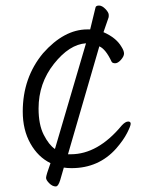

<svg xmlns="http://www.w3.org/2000/svg" viewBox="-20 -590 540 692"><path d="M181 82Q169 82 157.5 70.5Q146 59 146 51Q146 42 162 -2Q117 -24 89.5 -73Q62 -122 62 -188Q62 -310 135 -398Q211 -484 295 -484H305L324 -562Q325 -570 337 -570Q348 -570 360 -557.5Q372 -545 372 -536Q372 -527 371 -526L353 -474Q399 -454 418 -421Q427 -407 427 -397Q427 -387 416 -374.5Q405 -362 395 -362Q385 -362 382 -368Q361 -413 338 -423L225 -34H235Q333 -34 419 -138Q432 -152 442 -152Q451 -152 451 -144Q451 -136 438 -110.5Q425 -85 399 -55Q336 16 238 16Q223 16 210 14Q204 36 197 59Q190 82 181 82ZM178 -53 290 -434Q230 -430 174.5 -360Q119 -290 119 -199Q119 -141 137.5 -104.5Q156 -68 178 -53Z"/></svg>

Font: LXGW WenKai Mono TC Light
Style: Regular
Weight: 300
Designer: LXGW / Fontworks Inc.
Foundry: LXGW / Fontworks Inc.
Version: Version 1.330